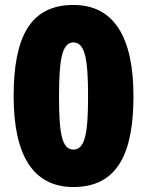

<svg xmlns="http://www.w3.org/2000/svg" viewBox="-20 -744 593 774"><path d="M518 -356C518 -592 441 -724 276 -724C102 -724 35 -595 35 -356C35 -122 111 10 276 10C459 10 518 -135 518 -356ZM218 -356C218 -500 229 -573 276 -573C324 -573 335 -500 335 -356C335 -211 324 -141 276 -141C228 -141 218 -211 218 -356Z"/></svg>

Font: Noto Sans Georgian SemiCondensed Black
Style: Regular
Weight: 900
Width: 4
Designer: Monotype Design Team, Akaki Razmadze
Foundry: Google LLC
Version: Version 2.005